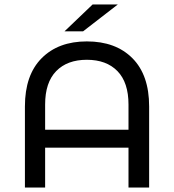

<svg xmlns="http://www.w3.org/2000/svg" viewBox="-20 -836 776 856"><path d="M570.4 -576.4C520.7 -626.4 452.9 -651.4 367.1 -651.4C282.4 -651.4 215.3 -626.4 165.6 -576.4C115.9 -526.4 91.1 -454.8 91.1 -361.6V0H181.2V-177.6H552.9V0H644.9V-361.6C644.9 -454.8 620.1 -526.4 570.4 -576.4ZM552.9 -257.6H181.2V-369.8C181.2 -435.5 197.6 -485.1 230.5 -518.9C263.3 -552.6 308.8 -569.5 367.1 -569.5C425.3 -569.5 470.9 -552.6 503.7 -518.9C536.5 -485.1 552.9 -435.5 552.9 -369.8ZM392.8 -816 267.7 -696.4H350.5L505.1 -816Z"/></svg>

Font: Montserrat Ace
Style: Regular
Weight: 500
Designer: Julieta Ulanovsky
Foundry: Julieta Ulanovsky
Version: Version 1